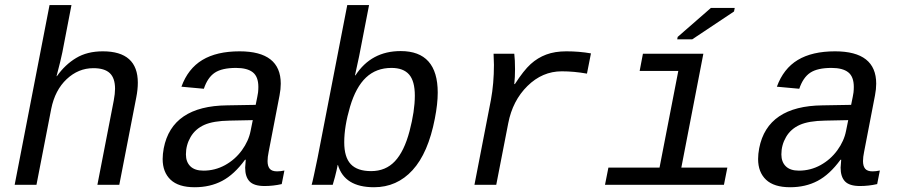

<svg xmlns="http://www.w3.org/2000/svg" viewBox="-20 -745 3641 774"><path d="M179.7 -724.6H268.1L231.4 -534.2Q226.1 -506.8 208 -438H209.5Q242.2 -484.4 286.9 -511.2Q331.5 -538.1 394.5 -538.1Q535.6 -538.1 535.6 -411.6Q535.6 -383.8 529.3 -352.1L460.9 0H372.6L438.5 -339.4Q443.8 -367.7 443.8 -387.2Q443.8 -430.2 422.6 -450.2Q401.4 -470.2 356.4 -470.2Q295.9 -470.2 248.8 -426Q201.7 -381.8 186.5 -306.2L127 0H39.1Z M1097.2 -54.2Q1110.4 -54.2 1126.5 -57.6L1115.7 -2.9Q1081.5 4.9 1046.4 4.9Q1003.9 4.9 986.1 -13.7Q968.3 -32.2 968.3 -69.3L970.7 -101.1H967.8Q924.3 -41.5 875.7 -15.9Q827.1 9.8 764.6 9.8Q699.7 9.8 667.7 -20.5Q635.7 -50.8 635.7 -104Q635.7 -124 640.1 -147.5Q673.3 -317.9 895.5 -320.3L1010.7 -322.3Q1019 -361.8 1020.3 -372.3Q1021.5 -382.8 1021.5 -394.5Q1021.5 -436 999 -453.6Q976.6 -471.2 931.6 -471.2Q875 -471.2 845.9 -451.9Q816.9 -432.6 801.8 -387.2L711.4 -395.5Q737.8 -468.3 795.7 -503.2Q853.5 -538.1 945.8 -538.1Q1111.8 -538.1 1111.8 -407.7Q1111.8 -385.7 1106.9 -360.4L1063 -132.8Q1058.6 -111.8 1058.6 -95.7Q1058.6 -75.2 1067.4 -64.7Q1076.2 -54.2 1097.2 -54.2ZM800.3 -57.1Q846.7 -57.1 887.2 -79.3Q927.7 -101.6 955.1 -139.2Q982.4 -176.8 990.2 -217.3L999 -260.7L905.8 -258.8Q839.8 -257.8 803.5 -241.5Q767.1 -225.1 748.3 -192.6Q729.5 -160.2 729.5 -122.6Q729.5 -92.3 747.3 -74.7Q765.1 -57.1 800.3 -57.1Z M1487.8 9.8Q1368.7 9.8 1342.3 -80.1H1341.3Q1337.4 -58.6 1330.1 -31Q1322.8 -3.4 1321.3 0H1236.3Q1238.8 -7.3 1245.8 -40Q1252.9 -72.8 1260.3 -108.9L1379.9 -724.6H1467.8L1427.7 -518.1L1411.1 -441.4H1413.1Q1476.6 -539.1 1595.2 -539.1Q1744.6 -539.1 1744.6 -371.6Q1744.6 -326.2 1732.9 -266.6Q1706.1 -127.9 1643.1 -59.1Q1580.1 9.8 1487.8 9.8ZM1652.3 -359.4Q1652.3 -418 1629.2 -444.6Q1606 -471.2 1558.1 -471.2Q1496.6 -471.2 1455.6 -432.6Q1414.6 -394 1391.1 -314.7Q1367.7 -235.4 1367.7 -171.4Q1367.7 -111.3 1394 -83.3Q1420.4 -55.2 1476.1 -55.2Q1534.7 -55.2 1572 -95Q1609.4 -134.8 1630.9 -216.1Q1652.3 -297.4 1652.3 -359.4Z M2346.2 -448.2Q2293.9 -457.5 2244.6 -457.5Q2166.5 -457.5 2106.4 -398.4Q2046.4 -339.4 2028.8 -248L1980.5 0H1892.6L1959 -342.3Q1971.2 -408.7 1971.2 -483.4L1969.7 -528.3H2053.2Q2056.2 -503.9 2056.2 -465.8Q2056.2 -433.6 2053.2 -406.2H2055.7Q2091.3 -461.4 2119.4 -486.8Q2147.5 -512.2 2182.1 -525.1Q2216.8 -538.1 2263.2 -538.1Q2314.9 -538.1 2362.3 -529.8Z M2726.6 -69.3H2912.1L2898.4 0H2418.9L2432.6 -69.3H2638.7L2714.4 -459H2558.6L2571.8 -528.3H2815.4ZM2710 -586.4 2711.9 -596.2 2845.7 -712.9H2941.9L2939 -698.7L2770.5 -586.4Z M3497.6 -54.2Q3510.7 -54.2 3526.9 -57.6L3516.1 -2.9Q3481.9 4.9 3446.8 4.9Q3404.3 4.9 3386.5 -13.7Q3368.7 -32.2 3368.7 -69.3L3371.1 -101.1H3368.2Q3324.7 -41.5 3276.1 -15.9Q3227.5 9.8 3165 9.8Q3100.1 9.8 3068.1 -20.5Q3036.1 -50.8 3036.1 -104Q3036.1 -124 3040.5 -147.5Q3073.7 -317.9 3295.9 -320.3L3411.1 -322.3Q3419.4 -361.8 3420.7 -372.3Q3421.9 -382.8 3421.9 -394.5Q3421.9 -436 3399.4 -453.6Q3377 -471.2 3332 -471.2Q3275.4 -471.2 3246.3 -451.9Q3217.3 -432.6 3202.1 -387.2L3111.8 -395.5Q3138.2 -468.3 3196 -503.2Q3253.9 -538.1 3346.2 -538.1Q3512.2 -538.1 3512.2 -407.7Q3512.2 -385.7 3507.3 -360.4L3463.4 -132.8Q3459 -111.8 3459 -95.7Q3459 -75.2 3467.8 -64.7Q3476.6 -54.2 3497.6 -54.2ZM3200.7 -57.1Q3247.1 -57.1 3287.6 -79.3Q3328.1 -101.6 3355.5 -139.2Q3382.8 -176.8 3390.6 -217.3L3399.4 -260.7L3306.2 -258.8Q3240.2 -257.8 3203.9 -241.5Q3167.5 -225.1 3148.7 -192.6Q3129.9 -160.2 3129.9 -122.6Q3129.9 -92.3 3147.7 -74.7Q3165.5 -57.1 3200.7 -57.1Z"/></svg>

Font: Liberation Mono
Style: Italic
Weight: 400
Italic angle: -12°
Monospace: yes
Designer: Steve Matteson
Foundry: Ascender Corporation
Version: Version 2.1.5